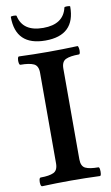

<svg xmlns="http://www.w3.org/2000/svg" viewBox="-97 -923 563 974"><g transform="rotate(-10 185.0 -435.5)"><path d="M39 3Q33 3 31 -8Q29 -19 31 -30.5Q33 -42 39 -42Q83 -42 105.5 -52.5Q128 -63 128 -99V-566Q128 -602 105 -612.5Q82 -623 37 -623Q32 -623 30 -633.5Q28 -644 30 -655Q32 -666 37 -666Q112 -663 187 -663Q263 -663 338 -666Q342 -666 344 -655Q346 -644 344.5 -633.5Q343 -623 338 -623Q293 -623 270.5 -612.5Q248 -602 248 -566V-99Q248 -63 269.5 -52.5Q291 -42 336 -42Q341 -42 342.5 -30.5Q344 -19 342.5 -8Q341 3 336 3Q261 0 187 0Q113 0 39 3ZM184 -722Q31 -722 31 -870Q31 -874 46 -874Q61 -874 61 -870Q79 -787 184 -787Q288 -787 307 -870Q307 -874 321 -874Q337 -874 337 -870Q337 -722 184 -722Z"/></g></svg>

Font: Junicode SmExp
Style: Bold
Weight: 700
Width: 6
Designer: Peter S. Baker
Version: Version 2.205; ttfautohint (v1.8.4)